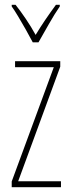

<svg xmlns="http://www.w3.org/2000/svg" viewBox="-20 -783 298 803"><path d="M235 0H29V-24L205 -502H43V-527H232V-504L56 -25H235ZM117 -606Q104 -631 87.5 -660Q71 -689 55.5 -715Q40 -741 29 -756V-763H45Q65 -738 88 -704Q111 -670 129 -637Q149 -670 169 -699.5Q189 -729 214 -763H230V-756Q208 -724 184.5 -682.5Q161 -641 141 -606Z"/></svg>

Font: Noto Sans Gujarati UI ExtraCondensed Thin
Style: Regular
Weight: 100
Width: 2
Designer: Jelle Bosma - Monotype Design Team, Universal Thirst
Foundry: Monotype Imaging Inc.
Version: Version 2.106; ttfautohint (v1.8.4.7-5d5b)